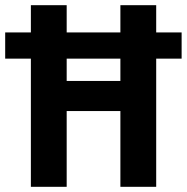

<svg xmlns="http://www.w3.org/2000/svg" viewBox="-43 -720 720 740"><path d="M76 0H214V-292H421V0H559V-494H657V-595H559V-700H421V-595H214V-700H76V-595H-23V-494H76ZM214 -408V-494H421V-408Z"/></svg>

Font: Finlandica SemiBold
Style: Regular
Weight: 600
Designer: Niklas Ekholm, Juho Hiilivirta, Jaakko Suomalainen
Foundry: Helsinki Type Studio
Version: Version 2.000;Glyphs 3.2 (3202)